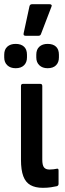

<svg xmlns="http://www.w3.org/2000/svg" viewBox="-63 -893 309 919"><path d="M141.8 6Q106.1 6 82.8 -7.1Q59.5 -20.2 48.5 -49.6Q37.4 -79 37.4 -128.3V-480.9Q37.4 -491.5 46.2 -491.5H130.1Q139.4 -491.5 139.4 -480.9V-129.3Q139.4 -101.8 147.8 -91.6Q156.1 -81.5 173.8 -81.5Q183.4 -81.5 192.8 -82.7Q202.1 -83.9 209.8 -85.5Q217.3 -87.1 217.3 -76.9V-13.1Q217.3 -4.7 209.6 -1.9Q197.3 0.8 180.6 3.4Q163.9 6 141.8 6ZM59.6 -721.7Q47.1 -721.7 50.3 -734.5L78.1 -863.2Q80.5 -872.8 90.2 -872.8H174.9Q181.1 -872.8 183.5 -869.3Q186 -865.8 182.8 -859.7L133.3 -730.5Q130.7 -721.7 120.8 -721.7ZM11.9 -566.5Q-13.2 -566.5 -28 -580.5Q-42.8 -594.4 -42.8 -618.1V-631.3Q-42.8 -656.4 -28 -669.6Q-13.2 -682.9 11.9 -682.9Q37.7 -682.9 51.9 -669.6Q66.1 -656.4 66.1 -631.3V-618.1Q66.1 -594.4 51.9 -580.5Q37.7 -566.5 11.9 -566.5ZM164.8 -566.5Q140.3 -566.5 125.5 -580.5Q110.7 -594.4 110.7 -618.1V-631.3Q110.7 -656.4 125.5 -669.6Q140.3 -682.9 164.8 -682.9Q191.2 -682.9 205.1 -669.6Q219 -656.4 219 -631.3V-618.1Q219 -594.4 205.1 -580.5Q191.2 -566.5 164.8 -566.5Z"/></svg>

Font: Sofia Sans Extra Condensed
Style: Regular
Weight: 400
Designer: Botio Nikoltchev, Ani Petrova
Foundry: lettersoup
Version: Version 4.101